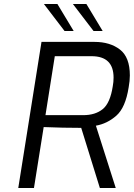

<svg xmlns="http://www.w3.org/2000/svg" viewBox="-20 -947 674 967"><path d="M189 -736H456Q534 -736 584 -697.5Q634 -659 634 -567Q634 -540 628 -507Q612 -405 566 -364.5Q520 -324 463 -314L563 0H483L389 -303Q298 -303 200 -307L151 0H72ZM399 -367Q460 -367 497.5 -397.5Q535 -428 548 -513Q552 -534 552 -556Q552 -664 441 -664H256L209 -367ZM201 -927H269L351 -791H305ZM347 -927H415L497 -791H451Z"/></svg>

Font: Exo
Style: Italic
Weight: 400
Italic angle: -9°
Designer: Natanael Gama
Foundry: Natanael Gama
Version: Version 1.500; ttfautohint (v1.6)